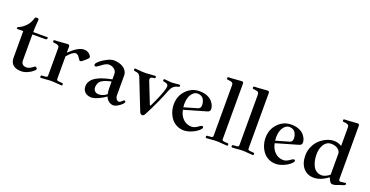

<svg xmlns="http://www.w3.org/2000/svg" viewBox="-30 -1477 4278 2219"><g transform="rotate(20 2108.5 -367.0)"><path d="M13.7 -439.5Q13.7 -445.8 15.9 -449.7Q18.1 -453.6 20.8 -455.1Q23.4 -456.5 30.3 -459.5Q78.1 -478.5 119.6 -525.9Q134.3 -543 147.7 -568.6Q161.1 -594.2 168 -620.1Q169.9 -627.9 176.3 -629.9Q182.6 -631.8 194.3 -631.8Q214.8 -631.8 214.8 -614.3Q214.8 -605.5 212.9 -580.6Q207 -516.1 207 -461.9H380.9Q383.8 -461.9 386.2 -460Q388.7 -458 388.7 -455.1Q388.7 -448.7 383.1 -440.7Q377.4 -432.6 370.1 -432.6H207V-116.2Q207 -50.8 272.9 -50.8Q305.7 -50.8 348.6 -84.5Q362.3 -95.7 369.1 -95.7Q374.5 -95.7 383.1 -87.2Q391.6 -78.6 391.6 -74.7Q391.6 -64.5 368.7 -44.2Q345.7 -23.9 306.4 -6.1Q267.1 11.7 231 11.7Q163.6 11.7 129.2 -18.1Q94.7 -47.9 94.7 -104.5V-432.6H21.5Q18.6 -432.6 16.1 -434.6Q13.7 -436.5 13.7 -439.5Z M460 -7.8Q460 -22.9 473.6 -23.4L515.6 -26.4Q527.3 -27.3 534.2 -32Q541 -36.6 541 -49.8V-382.8Q541 -397.9 537.1 -405.5Q533.2 -413.1 523.9 -418Q509.3 -425.3 476.6 -427.7Q469.7 -428.2 467 -429Q464.4 -429.7 462.2 -432.6Q460 -435.5 460 -441.9Q460 -450.7 463.4 -454.3Q466.8 -458 476.1 -458Q511.2 -458 556.2 -462.4Q614.3 -467.8 631.3 -467.8Q641.6 -467.8 646.7 -463.1Q651.9 -458.5 652.6 -453.6Q653.3 -448.7 653.3 -439.9V-377L656.7 -373.5Q758.8 -472.7 828.1 -472.7Q870.1 -472.7 895.5 -450Q920.9 -427.2 920.9 -408.7Q920.9 -399.4 886.2 -368.2Q846.2 -332 833 -332Q825.7 -332 820.3 -337.2Q814.9 -342.3 807.6 -355Q794.9 -376 782.5 -387.7Q770 -399.4 752.9 -399.4Q714.8 -399.4 653.3 -324.7V-49.8Q653.3 -36.6 660.2 -32Q667 -27.3 678.7 -26.4L720.7 -23.4Q734.4 -22.9 734.4 -7.8Q734.4 5.9 724.1 5.9Q704.1 5.9 664.1 2Q627.4 -2 597.2 -2Q566.9 -2 530.3 2Q490.2 5.9 470.2 5.9Q460 5.9 460 -7.8Z M987.3 -78.6Q987.3 -154.8 1071.3 -202.1Q1098.1 -217.3 1130.4 -228.8Q1162.6 -240.2 1186.3 -246.1Q1210 -252 1253.9 -261.2V-327.6Q1253.9 -354.5 1237.3 -373.5Q1220.7 -392.6 1199.7 -400.4Q1178.7 -408.2 1157.2 -408.2Q1141.6 -408.2 1117.4 -396Q1093.3 -383.8 1070.3 -364.7Q1032.7 -334.5 1018.1 -334.5Q1001.5 -334.5 1001.5 -353Q1001.5 -369.1 1035.4 -398.2Q1069.3 -427.2 1116.2 -450.4Q1163.1 -473.6 1194.3 -473.6Q1240.7 -473.6 1279.3 -459.2Q1317.9 -444.8 1342 -415.8Q1366.2 -386.7 1366.2 -347.7V-106.9Q1366.2 -80.1 1379.4 -62Q1392.6 -43.9 1411.1 -43.9Q1427.2 -43.9 1445.8 -64Q1460.4 -80.6 1469.7 -80.6Q1474.6 -80.6 1479 -75.7Q1483.4 -70.8 1483.4 -63Q1483.4 -54.7 1464.6 -35.6Q1445.8 -16.6 1416.5 0.5Q1387.2 17.6 1363.3 17.6Q1334 17.6 1307.1 -2.9Q1280.3 -23.4 1269.5 -54.7H1266.1Q1231.4 -26.9 1179 -3.7Q1126.5 19.5 1093.3 19.5Q1079.1 19.5 1065.2 16.4Q1051.3 13.2 1036.9 5.9Q1022.5 -1.5 1011.7 -12.5Q1001 -23.4 994.1 -40.5Q987.3 -57.6 987.3 -78.6ZM1096.7 -107.9Q1096.7 -76.7 1115.7 -60.3Q1134.8 -43.9 1162.1 -43.9Q1216.8 -43.9 1261.2 -82Q1253.9 -113.8 1253.9 -154.8V-234.4Q1181.2 -220.2 1141.6 -195.3Q1118.2 -180.7 1107.4 -156.7Q1096.7 -132.8 1096.7 -107.9Z M1450.2 -455.1Q1450.2 -468.8 1460.4 -468.8Q1472.2 -468.8 1512.2 -464.8Q1548.8 -460.9 1579.1 -460.9Q1609.4 -460.9 1646 -464.8Q1686 -468.8 1706.1 -468.8Q1716.3 -468.8 1716.3 -455.1Q1716.3 -440.9 1702.6 -439.5Q1690.9 -438.5 1684.6 -437.5Q1678.2 -436.5 1670.2 -433.6Q1662.1 -430.7 1658.4 -424.8Q1654.8 -418.9 1654.8 -409.7Q1654.8 -401.9 1659.7 -389.6L1761.2 -132.3Q1763.7 -126 1767.6 -126Q1771.5 -126 1774.9 -132.3Q1836.9 -258.8 1866.7 -350.1Q1876.5 -381.3 1876.5 -401.9Q1876.5 -419.4 1861.1 -428.7Q1845.7 -438 1823.2 -439.5Q1809.6 -439.9 1809.6 -455.1Q1809.6 -468.8 1820.3 -468.8Q1827.6 -468.8 1858.9 -464.8Q1889.6 -460.9 1909.2 -460.9Q1928.7 -460.9 1959.5 -464.8Q1990.7 -468.8 1998 -468.8Q2014.6 -468.8 2014.6 -455.1Q2014.6 -443.4 1994.6 -439.5Q1960.4 -433.1 1939 -411.6Q1917.5 -390.1 1900.4 -344.2Q1849.1 -207 1748.5 -13.7Q1735.8 9.8 1718.8 9.8Q1707.5 9.8 1699 3.2Q1690.4 -3.4 1686 -14.2L1534.2 -397.5Q1525.4 -418.9 1508.3 -428.2Q1491.2 -437.5 1463.9 -439.5Q1450.2 -439.9 1450.2 -455.1Z M2018.6 -232.4Q2018.6 -336.9 2085.9 -407.2Q2153.3 -477.5 2250 -477.5Q2300.3 -477.5 2339.8 -462.2Q2379.4 -446.8 2401.1 -423.1Q2422.9 -399.4 2433.6 -375Q2444.3 -350.6 2444.3 -328.1Q2444.3 -297.4 2413.1 -288.6L2139.6 -209.5Q2151.9 -141.1 2195.3 -100.3Q2238.8 -59.6 2297.9 -59.6Q2335 -59.6 2377.4 -91.3Q2402.3 -109.9 2413.6 -109.9Q2428.7 -109.9 2428.7 -94.7Q2428.7 -82.5 2409.7 -64Q2390.6 -45.4 2362.3 -28.8Q2334 -12.2 2297.9 -0.2Q2261.7 11.7 2231.4 11.7Q2181.2 11.7 2139.9 -9.3Q2098.6 -30.3 2072.8 -65.2Q2046.9 -100.1 2032.7 -143.3Q2018.6 -186.5 2018.6 -232.4ZM2131.8 -276.9Q2131.8 -254.9 2134.3 -238.3L2293 -284.2Q2313 -290 2321.5 -301.3Q2330.1 -312.5 2330.1 -335.9Q2330.1 -355.5 2325.2 -373.3Q2320.3 -391.1 2310.3 -407.7Q2300.3 -424.3 2281 -434.3Q2261.7 -444.3 2236.3 -444.3Q2194.3 -444.3 2163.1 -399.2Q2131.8 -354 2131.8 -276.9Z M2495.1 -7.8Q2495.1 -22.9 2508.8 -23.4L2550.8 -26.4Q2562.5 -27.3 2569.3 -32Q2576.2 -36.6 2576.2 -49.8V-668Q2576.2 -683.1 2572.3 -690.7Q2568.4 -698.2 2559.1 -703.1Q2544.4 -710.4 2511.7 -712.9Q2504.9 -713.4 2502.2 -714.1Q2499.5 -714.8 2497.3 -717.8Q2495.1 -720.7 2495.1 -727.1Q2495.1 -735.8 2498.5 -739.5Q2502 -743.2 2511.2 -743.2Q2546.4 -743.2 2591.3 -747.6Q2649.4 -752.9 2666.5 -752.9Q2676.8 -752.9 2681.9 -748.3Q2687 -743.7 2687.7 -738.8Q2688.5 -733.9 2688.5 -725.1V-49.8Q2688.5 -36.6 2695.3 -32Q2702.1 -27.3 2713.9 -26.4L2755.9 -23.4Q2769.5 -22.9 2769.5 -7.8Q2769.5 5.9 2759.3 5.9Q2739.3 5.9 2699.2 2Q2662.6 -2 2632.3 -2Q2602.1 -2 2565.4 2Q2525.4 5.9 2505.4 5.9Q2495.1 5.9 2495.1 -7.8Z M2812.5 -7.8Q2812.5 -22.9 2826.2 -23.4L2868.2 -26.4Q2879.9 -27.3 2886.7 -32Q2893.6 -36.6 2893.6 -49.8V-668Q2893.6 -683.1 2889.6 -690.7Q2885.7 -698.2 2876.5 -703.1Q2861.8 -710.4 2829.1 -712.9Q2822.3 -713.4 2819.6 -714.1Q2816.9 -714.8 2814.7 -717.8Q2812.5 -720.7 2812.5 -727.1Q2812.5 -735.8 2815.9 -739.5Q2819.3 -743.2 2828.6 -743.2Q2863.8 -743.2 2908.7 -747.6Q2966.8 -752.9 2983.9 -752.9Q2994.1 -752.9 2999.3 -748.3Q3004.4 -743.7 3005.1 -738.8Q3005.9 -733.9 3005.9 -725.1V-49.8Q3005.9 -36.6 3012.7 -32Q3019.5 -27.3 3031.2 -26.4L3073.2 -23.4Q3086.9 -22.9 3086.9 -7.8Q3086.9 5.9 3076.7 5.9Q3056.6 5.9 3016.6 2Q2980 -2 2949.7 -2Q2919.4 -2 2882.8 2Q2842.8 5.9 2822.8 5.9Q2812.5 5.9 2812.5 -7.8Z M3147.5 -232.4Q3147.5 -336.9 3214.8 -407.2Q3282.2 -477.5 3378.9 -477.5Q3429.2 -477.5 3468.8 -462.2Q3508.3 -446.8 3530 -423.1Q3551.8 -399.4 3562.5 -375Q3573.2 -350.6 3573.2 -328.1Q3573.2 -297.4 3542 -288.6L3268.6 -209.5Q3280.8 -141.1 3324.2 -100.3Q3367.7 -59.6 3426.8 -59.6Q3463.9 -59.6 3506.3 -91.3Q3531.2 -109.9 3542.5 -109.9Q3557.6 -109.9 3557.6 -94.7Q3557.6 -82.5 3538.6 -64Q3519.5 -45.4 3491.2 -28.8Q3462.9 -12.2 3426.8 -0.2Q3390.6 11.7 3360.4 11.7Q3310.1 11.7 3268.8 -9.3Q3227.5 -30.3 3201.7 -65.2Q3175.8 -100.1 3161.6 -143.3Q3147.5 -186.5 3147.5 -232.4ZM3260.7 -276.9Q3260.7 -254.9 3263.2 -238.3L3421.9 -284.2Q3441.9 -290 3450.4 -301.3Q3459 -312.5 3459 -335.9Q3459 -355.5 3454.1 -373.3Q3449.2 -391.1 3439.2 -407.7Q3429.2 -424.3 3409.9 -434.3Q3390.6 -444.3 3365.2 -444.3Q3323.2 -444.3 3292 -399.2Q3260.7 -354 3260.7 -276.9Z M3649.4 -198.7Q3649.4 -257.8 3673.6 -310.1Q3697.8 -362.3 3735.6 -396.5Q3773.4 -430.7 3818.6 -450.2Q3863.8 -469.7 3906.7 -469.7Q3930.7 -469.7 3955.8 -462.2Q3981 -454.6 3998 -443.4L4001 -445.8V-668Q4001 -683.1 3997.1 -690.7Q3993.2 -698.2 3983.9 -703.1Q3969.2 -710.4 3936.5 -712.9Q3929.7 -713.4 3927 -714.1Q3924.3 -714.8 3922.1 -717.8Q3919.9 -720.7 3919.9 -727.1Q3919.9 -735.8 3923.3 -739.5Q3926.8 -743.2 3936 -743.2Q3971.2 -743.2 4016.1 -747.6Q4074.2 -752.9 4091.3 -752.9Q4101.6 -752.9 4106.7 -748.3Q4111.8 -743.7 4112.5 -738.8Q4113.3 -733.9 4113.3 -725.1V-76.2Q4113.3 -50.8 4136.2 -50.8Q4147.9 -50.8 4166 -54.2Q4187 -58.1 4195.8 -58.1Q4200.2 -58.1 4202.6 -54.7Q4205.1 -51.3 4205.1 -46.4Q4205.1 -31.7 4173.8 -22.9Q4133.8 -11.7 4100.1 2Q4081.5 9.8 4055.2 9.8Q4039.1 9.8 4024.9 -10Q4010.7 -29.8 4004.4 -53.2L4001.5 -55.7Q3908.7 11.7 3827.6 11.7Q3746.1 11.7 3697.8 -45.4Q3649.4 -102.5 3649.4 -198.7ZM3766.6 -252.9Q3766.6 -215.3 3773.7 -180.9Q3780.8 -146.5 3795.9 -115Q3811 -83.5 3839.1 -64.7Q3867.2 -45.9 3904.8 -45.9Q3926.3 -45.9 3953.1 -58.3Q3980 -70.8 4001 -88.9V-342.8Q4001 -371.1 3981.9 -391.1Q3962.9 -411.1 3938 -418.9Q3913.1 -426.8 3886.2 -426.8Q3831.1 -426.8 3798.8 -376.7Q3766.6 -326.7 3766.6 -252.9Z"/></g></svg>

Font: Monomachus
Style: Medium
Weight: 500
Designer: Alexey Kryukov
Version: Version 1.0